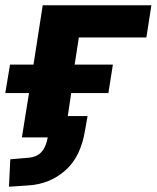

<svg xmlns="http://www.w3.org/2000/svg" viewBox="-25 -521 594 728"><path d="M9 187 14 83 84 77Q116 74 133 54.5Q150 35 156 0H58L85 -168H-5L13 -276H102L137 -501H549L530 -379H274L258 -276H403L386 -168H245L232 -81H307L298 -30Q282 73 223 125Q164 177 83 182Z"/></svg>

Font: Nunito Sans 8pt ExtraBold
Style: Italic
Weight: 800
Italic angle: -9°
Version: Version 3.101;gftools[0.9.27]